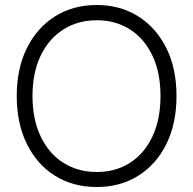

<svg xmlns="http://www.w3.org/2000/svg" viewBox="-20 -735 772 768"><path d="M367 13Q272 13 200 -32Q128 -77 87.5 -159Q47 -241 47 -351Q47 -461 87.5 -542.5Q128 -624 200 -669.5Q272 -715 367 -715Q461 -715 533 -669.5Q605 -624 645.5 -542.5Q686 -461 686 -351Q686 -241 645.5 -159Q605 -77 533 -32Q461 13 367 13ZM367 -47Q442 -47 499.5 -83.5Q557 -120 589.5 -188.5Q622 -257 622 -351Q622 -445 589.5 -513Q557 -581 499.5 -617.5Q442 -654 367 -654Q292 -654 234 -617.5Q176 -581 143 -513Q110 -445 110 -351Q110 -257 143 -188.5Q176 -120 234 -83.5Q292 -47 367 -47Z"/></svg>

Font: Zen Kaku Gothic Antique
Style: Regular
Weight: 400
Designer: Yoshimichi Ohira
Foundry: Positype
Version: Version 1.001